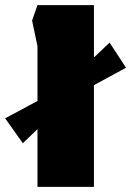

<svg xmlns="http://www.w3.org/2000/svg" viewBox="-91 -728 511 748"><path d="M55 0V-548L34 -648L55 -708H275V0ZM-2 -170 -71 -267 149 -385 336 -562 400 -464 180 -345Z"/></svg>

Font: Rowdies
Style: Bold
Weight: 700
Designer: Jaikishan Patel
Version: Version 1.000; ttfautohint (v1.8.3)